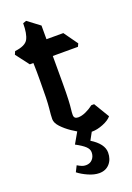

<svg xmlns="http://www.w3.org/2000/svg" viewBox="-159 -665 625 911"><g transform="rotate(-20 153.0 -210.0)"><path d="M214 -8Q199 -8 173 -19.5Q147 -31 120 -49.5Q93 -68 74 -88.5Q55 -109 55 -128Q55 -139 56 -151Q57 -163 59 -182.5Q61 -202 62 -235Q63 -268 63 -321Q63 -341 63 -363Q63 -385 62 -409H44L-7 -476L0 -492Q53 -498 67 -524Q81 -550 81 -603L98 -609L159 -563Q159 -545 159 -528Q159 -511 159 -494H244L294 -424L287 -409H160Q160 -373 160 -340Q160 -307 160 -277Q160 -219 158.5 -188Q157 -157 155 -142Q153 -127 153 -114Q153 -94 174 -94Q192 -94 213 -103.5Q234 -113 252 -127H266L313 -49Q299 -32 269 -20Q239 -8 214 -8ZM178 189Q153 189 123.5 176Q94 163 74 147L89 117Q101 124 110.5 128Q120 132 131 132Q152 132 164.5 118Q177 104 177 83Q177 67 162 53Q147 39 115 22L154 -46L213 -12L190 30Q250 67 250 111Q250 145 230.5 167Q211 189 178 189Z"/></g></svg>

Font: Jaini
Style: Regular
Weight: 400
Designer: Maithili Shingre, Girish Dalvi (Devanagari), Taresh Vohra (Latin)
Foundry: Ek Type
Version: Version 2.000; ttfautohint (v1.8.4.7-5d5b)